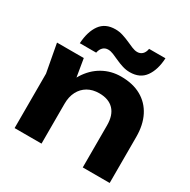

<svg xmlns="http://www.w3.org/2000/svg" viewBox="-179 -981 1135 1149"><g transform="rotate(30 389.0 -407.0)"><path d="M33 -570H218L255 -348V0H69V-376ZM468 -586Q550 -586 607.5 -553.5Q665 -521 695.5 -461Q726 -401 726 -318V0H540V-290Q540 -361 505 -397.5Q470 -434 405 -434Q359 -434 325.5 -414.5Q292 -395 273.5 -359.5Q255 -324 255 -275L196 -306Q207 -397 245.5 -459Q284 -521 341.5 -553.5Q399 -586 468 -586ZM153 -635Q158 -718 193 -766Q228 -814 297 -814Q324 -814 349 -806Q374 -798 396.5 -788Q419 -778 439 -769.5Q459 -761 476 -761Q497 -761 511 -774.5Q525 -788 529 -813H642Q638 -732 603 -683Q568 -634 498 -634Q472 -634 446.5 -642Q421 -650 398.5 -660.5Q376 -671 356.5 -679Q337 -687 320 -687Q299 -687 285 -673.5Q271 -660 266 -635Z"/></g></svg>

Font: Unbounded SemiBold
Style: Regular
Weight: 600
Designer: Luke Prowse, Jean-Baptiste Morizot, Fátima Lázaro, Florian Runge
Foundry: NaN
Version: Version 1.700